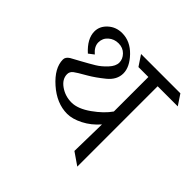

<svg xmlns="http://www.w3.org/2000/svg" viewBox="-166 -861 1039 1039"><g transform="rotate(45 353.0 -341.5)"><path d="M176 -347Q159 -334 159 -315Q159 -277 197.5 -250Q236 -223 284.5 -223Q333 -223 392 -265Q451 -307 481 -351V-615H405L365 -675H666L706 -615H552V0L481 -49L485 -256Q447 -212 399 -187.5Q351 -163 311 -163Q231 -163 159 -226.5Q87 -290 87 -355Q87 -374 109 -388Q118 -393 162 -417Q206 -441 234 -458Q262 -475 288.5 -503.5Q315 -532 315 -559Q315 -586 293.5 -608Q272 -630 238.5 -630Q205 -630 181 -609Q157 -588 157 -556Q157 -524 190 -496L160 -473Q100 -527 100 -583Q100 -623 133 -653Q166 -683 213 -683Q275 -683 323.5 -632.5Q372 -582 372 -533Q372 -484 326.5 -447Q281 -410 242 -387.5Q203 -365 198.5 -362Q194 -359 188 -355Q182 -351 176 -347Z"/></g></svg>

Font: Halant
Style: Regular
Weight: 400
Designer: Hitesh Malaviya (Devanagari), Satya Rajpurohit (Latin)
Foundry: Indian Type Foundry
Version: Version 1.100;PS 1.0;hotconv 1.0.78;makeotf.lib2.5.61930; tt